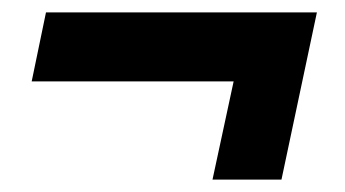

<svg xmlns="http://www.w3.org/2000/svg" viewBox="-20 -355 556 309"><path d="M322 -66H433L490 -335H54L31 -224H356Z"/></svg>

Font: Geist ExtraBold
Style: Italic
Weight: 800
Italic angle: -12°
Designer: Basement.studio, Andrés Briganti, Mateo Zaragoza
Foundry: Basement.studio, Vercel, Andrés Briganti, Guido Ferreyra, Mateo Zaragoza
Version: Version 1.500